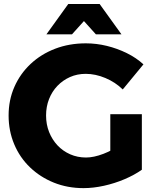

<svg xmlns="http://www.w3.org/2000/svg" viewBox="-20 -929 783 961"><path d="M594.4 -481.3Q557.3 -517.6 507.5 -538.5Q457.7 -559.4 409 -559.4Q366.4 -559.4 330.4 -543.4Q294.4 -527.4 267.4 -499.3Q240.4 -471.1 225.5 -433.2Q210.6 -395.3 210.6 -351Q210.6 -306.1 225.8 -268Q241 -229.9 268 -201.2Q295 -172.6 331.5 -156.6Q368 -140.6 410.6 -140.6Q449.3 -140.6 497.8 -159.1Q546.3 -177.7 586 -207.7L690 -79.4Q652.7 -53 603.2 -32Q553.7 -11 500.4 0.8Q447.1 12.6 398 12.6Q317.7 12.6 249.5 -14.9Q181.3 -42.4 130.2 -91.4Q79.1 -140.4 51.1 -207.1Q23.1 -273.7 23.1 -351Q23.1 -428.3 51.9 -493.9Q80.7 -559.6 133.1 -608.9Q185.6 -658.1 256.1 -685.1Q326.6 -712.1 409.6 -712.1Q462.4 -712.1 514.9 -699.3Q567.4 -686.4 614.9 -663Q662.3 -639.6 698 -606.9ZM532.1 -357.4H690V-79.4H532.1ZM321.6 -908.9H478.7L588 -757.1H460L354.1 -874.6H446.1L340.3 -757.1H212.3Z"/></svg>

Font: Alexandria
Style: Regular
Weight: 400
Designer: Mohamed Gaber
Foundry: Kief Type Foundry
Version: Version 5.100